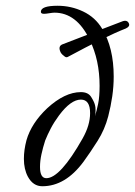

<svg xmlns="http://www.w3.org/2000/svg" viewBox="-20 -642 469 667"><path d="M215 -444Q209 -441 202 -448Q192 -455 189 -464Q182 -482 197 -488Q217 -496 268.5 -515.5Q320 -535 403 -567Q422 -575 428 -560Q432 -550 417 -543Q381 -529 330.5 -504Q280 -479 215 -444ZM127 5Q95 5 77 -28Q63 -54 63 -90Q63 -121 72 -155Q89 -214 144 -266Q205 -322 261 -322Q286 -322 296.5 -305.5Q307 -289 310 -277Q312 -271 312 -258Q312 -246 310 -238Q316 -258 321 -282Q326 -306 326 -344Q326 -388 317.5 -428Q309 -468 291 -505Q246 -598 169 -598Q166 -598 161.5 -597.5Q157 -597 151 -596Q145 -595 140.5 -594.5Q136 -594 133 -594Q122 -594 122 -601Q122 -622 180 -622Q227 -622 269 -602Q311 -582 335 -542Q375 -476 375 -376Q375 -342 370 -307.5Q365 -273 356 -238Q344 -192 319 -152.5Q294 -113 270 -80Q207 5 127 5ZM141 -23Q189 -23 267 -161Q293 -207 293 -249Q293 -296 261 -296Q226 -296 185 -241Q168 -218 156.5 -196Q145 -174 137 -154Q129 -129 124 -106Q119 -83 119 -62Q119 -23 141 -23Z"/></svg>

Font: Carattere
Style: Regular
Weight: 400
Designer: Robert E. Leuschke
Foundry: Robert E. Leuschke
Version: Version 1.010; ttfautohint (v1.8.3)